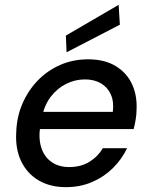

<svg xmlns="http://www.w3.org/2000/svg" viewBox="-20 -761 620 793"><path d="M252 12Q187 12 139.5 -16Q92 -44 67.5 -95Q43 -146 47 -214Q49 -278 72.5 -332.5Q96 -387 135.5 -428Q175 -469 228 -492.5Q281 -516 344 -516Q412 -516 458 -488Q504 -460 525.5 -413Q547 -366 544 -308Q544 -290 540.5 -268Q537 -246 532 -228H121L133 -299H446Q451 -342 437.5 -371.5Q424 -401 396.5 -417Q369 -433 331 -433Q290 -433 253 -414.5Q216 -396 189 -360.5Q162 -325 152 -271L147 -243Q138 -192 150 -153Q162 -114 192 -92.5Q222 -71 266 -71Q314 -71 349 -92.5Q384 -114 405 -149H505Q483 -103 446 -66.5Q409 -30 360 -9Q311 12 252 12ZM255 -545 252 -614 470 -741 475 -659Z"/></svg>

Font: DM Sans Medium
Style: Italic
Weight: 500
Italic angle: -10°
Designer: Colophon Foundry, Jonny Pinhorn
Foundry: Colophon Foundry
Version: Version 4.004;gftools[0.9.30]